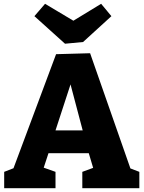

<svg xmlns="http://www.w3.org/2000/svg" viewBox="-20 -990 756 1010"><path d="M454 -710 666 -104 713 -86V0H413V-86L470 -107L447 -184H235L210 -108L272 -86V0H2V-86L51 -105L275 -705ZM415 -304 351 -546 272 -304ZM366 -881 512 -970 566 -905 417 -769 322 -760 161 -905 217 -970Z"/></svg>

Font: Bitter Pro ExtraBold
Style: Regular
Weight: 800
Designer: Sol Matas, and Bitter project Authors
Foundry: Sol Matas
Version: Version 1.010